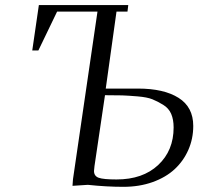

<svg xmlns="http://www.w3.org/2000/svg" viewBox="-20 -722 820 750"><path d="M106 -524.9 131.8 -702.1H481L478 -676.8H435.1L393.1 -376H519Q620.1 -376 677.5 -339.8Q734.9 -303.7 734.9 -230Q734.9 -180.2 715.8 -136.7Q696.8 -93.3 662.4 -61.3Q627.9 -29.3 576.2 -10.7Q524.4 7.8 461.9 7.8Q396.5 7.8 323.2 0L263.2 3.9L265.1 -22L360.8 -676.8H203.1L129.9 -524.9ZM347.2 -54.2Q347.2 -34.2 365.5 -27.6Q383.8 -21 435.1 -21Q537.6 -21 597.9 -77.4Q658.2 -133.8 658.2 -224.1Q658.2 -254.9 648.7 -277.1Q639.2 -299.3 617.2 -312.7Q595.2 -326.2 575.2 -334.2Q555.2 -342.3 517.6 -345.5Q480 -348.6 457.3 -349.4Q434.6 -350.1 390.1 -350.1L349.1 -73.2Q347.2 -59.6 347.2 -54.2Z"/></svg>

Font: Dihjauti
Style: Italic
Weight: 400
Italic angle: -9°
Designer: T. Christopher White
Version: Version 3.0.0